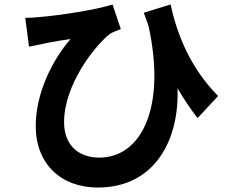

<svg xmlns="http://www.w3.org/2000/svg" viewBox="-20 -782 1040 860"><path d="M957 -352C827 -483 771 -638 744 -762L624 -725C631 -705 638 -686 645 -667C725 -305 616 -76 424 -76C338 -76 267 -126 267 -235C267 -402 404 -577 472 -630C486 -639 507 -646 521 -652L484 -762C419 -740 253 -713 149 -705C130 -703 110 -702 93 -702L110 -573C172 -586 233 -599 296 -607C217 -517 140 -367 140 -218C140 -48 253 58 418 58C676 58 784 -159 775 -387C804 -337 834 -293 865 -253Z"/></svg>

Font: Noto Sans KR Bold
Style: Regular
Weight: 700
Designer: Ryoko NISHIZUKA  (kana & ideographs); Paul D. Hunt (Latin, Greek & Cyrillic); Wenlong ZHANG  (bopomofo); Sandoll Communi
Foundry: Adobe Systems Incorporated
Version: Version 1.004;PS 1.004;hotconv 1.0.82;makeotf.lib2.5.63406